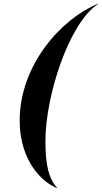

<svg xmlns="http://www.w3.org/2000/svg" viewBox="-20 -820 536 1010"><path d="M280.5 168.5C235.5 118.5 219 47 219 -80C219 -312 341.5 -698.5 495.5 -798.5L494.5 -800C301.5 -720 83.5 -478 83.5 -185C83.5 -12 166.5 120 279.5 170Z"/></svg>

Font: Bodoni* 96pt
Style: Bold Italic
Weight: 700
Italic angle: -13°
Version: Version 2.3